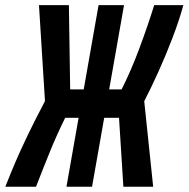

<svg xmlns="http://www.w3.org/2000/svg" viewBox="-55 -713 720 733"><path d="M198.7 0 245.1 -263.2H193.8Q161.6 -197.8 136.7 -136.7Q111.8 -75.7 82.5 0H-34.7Q-15.6 -48.8 3.7 -93.8Q22.9 -138.7 49.3 -193.8Q75.7 -249 116.7 -327.1L93.8 -693.4H208L212.9 -371.6H264.6L321.3 -693.4H418.5L361.8 -371.6H409.2Q445.3 -442.9 477.5 -529.5Q509.8 -616.2 533.7 -693.4H645Q629.4 -636.2 604 -569.6Q578.6 -502.9 549.8 -439.2Q521 -375.5 495.6 -326.7L529.8 0H416L399.4 -263.2H342.8L296.4 0Z"/></svg>

Font: Cascadia Code PL SemiBold
Style: Italic
Weight: 600
Italic angle: -10°
Monospace: yes
Designer: Aaron Bell
Foundry: Saja Typeworks
Version: Version 2404.023; ttfautohint (v1.8.4)